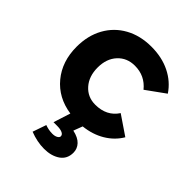

<svg xmlns="http://www.w3.org/2000/svg" viewBox="-219 -657 1000 1000"><g transform="rotate(45 281.0 -157.0)"><path d="M344 4 325 54Q367 63 387 84.5Q407 106 407 135Q407 181 372 205Q337 229 284 229Q233 229 179 208L205 133Q232 143 259 143Q277 143 288.5 136.5Q300 130 300 121Q300 109 286 102.5Q272 96 248 96H221L251 2Q149 -13 88.5 -86Q28 -159 28 -267Q28 -349 62.5 -411.5Q97 -474 159.5 -508.5Q222 -543 304 -543Q381 -543 441 -513.5Q501 -484 537 -430L433 -355Q387 -412 313 -412Q255 -412 218.5 -372.5Q182 -333 182 -268Q182 -203 218 -162.5Q254 -122 310 -122Q394 -122 435 -185L541 -113Q512 -64 461 -33.5Q410 -3 344 4Z"/></g></svg>

Font: Argentum Sans SemiBold
Style: Regular
Weight: 600
Designer: Julieta Ulanovsky (Modified by Cristiano Sobral)
Foundry: Julieta Ulanovsky
Version: Version 5.001;November 22, 2018;FontCreator 11.5.0.2425 64-b